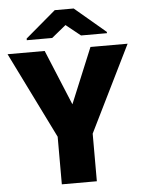

<svg xmlns="http://www.w3.org/2000/svg" viewBox="-64 -969 759 1016"><g transform="rotate(-5 316.0 -460.5)"><path d="M315.4 -417 437 -710.9H634.3L408.7 -252.9V0H222.7V-252.9L-3.4 -710.9H193.8ZM530.3 -782.7V-775.9H392.6L315.4 -837.9L239.3 -775.9H104.5V-784.7L265.6 -921.4H366.2Z"/></g></svg>

Font: Heebo Black
Style: Regular
Weight: 900
Designer: Oded Ezer
Foundry: Ezer Type House
Version: Version 3.100